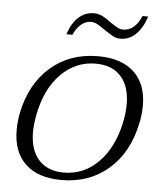

<svg xmlns="http://www.w3.org/2000/svg" viewBox="-51 -729 643 783"><g transform="rotate(5 270.5 -337.5)"><path d="M303 -679Q321 -679 337.5 -671Q354 -663 373 -648Q392 -635 403.5 -629Q415 -623 427 -623Q474 -623 501 -685H524Q509 -638 482 -611.5Q455 -585 418 -585Q402 -585 387.5 -593Q373 -601 351 -616Q331 -630 319 -636.5Q307 -643 294 -643Q272 -643 253 -627Q234 -611 223 -584H198Q214 -632 241 -655.5Q268 -679 303 -679ZM30 -177Q30 -213 37 -248Q62 -369 141 -437.5Q220 -506 335 -506Q430 -506 482 -458Q534 -410 534 -322Q534 -283 526 -248Q501 -127 422 -58.5Q343 10 229 10Q133 10 81.5 -39Q30 -88 30 -177ZM460 -248Q468 -290 468 -320Q468 -394 431.5 -434.5Q395 -475 328 -475Q246 -475 186 -414.5Q126 -354 105 -248Q97 -206 97 -175Q97 -102 133.5 -61.5Q170 -21 236 -21Q318 -21 378 -81.5Q438 -142 460 -248Z"/></g></svg>

Font: Trirong Light
Style: Italic
Weight: 300
Italic angle: -12°
Designer: Katatrad Team
Foundry: CadsonDemak
Version: Version 1.001